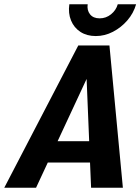

<svg xmlns="http://www.w3.org/2000/svg" viewBox="-68 -880 658 900"><path d="M359 0 354 -118H156L101 0H-48L299 -667H445L508 0ZM202 -218H350L338 -510ZM343 -860Q339 -832 354 -813Q369 -794 399 -794Q429 -794 452.5 -813Q476 -832 484 -860H570Q558 -818 529 -784.5Q500 -751 461.5 -731Q423 -711 381 -711Q339 -711 309 -730.5Q279 -750 265 -784Q251 -818 257 -860Z"/></svg>

Font: Epunda Sans
Style: Bold Italic
Weight: 700
Italic angle: -12.0243°
Designer: Simon Atzbach
Foundry: typofactur
Version: Version 2.204; ttfautohint (v1.8.4.7-5d5b)